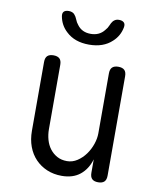

<svg xmlns="http://www.w3.org/2000/svg" viewBox="-88 -854 775 933"><g transform="rotate(10 300.0 -387.5)"><path d="M420 -224V-520Q420 -541 430 -550.5Q440 -560 460 -560Q480 -560 490 -550.5Q500 -541 500 -520V-30Q500 -9 490 0.5Q480 10 460 10Q440 10 430 0.5Q420 -9 420 -30V-96Q405 -46 370 -18Q335 10 280 10Q240 10 207 -4Q174 -18 150 -43Q126 -68 113 -103Q100 -138 100 -181V-520Q100 -541 110 -550.5Q120 -560 140 -560Q160 -560 170 -550.5Q180 -541 180 -520V-203Q180 -176 187 -151Q194 -126 208.5 -107Q223 -88 244 -76.5Q265 -65 293 -65Q320 -65 343.5 -80.5Q367 -96 384 -119.5Q401 -143 410.5 -171Q420 -199 420 -224ZM147 -753Q144 -769 151.5 -777Q159 -785 176 -785Q185 -785 192.5 -782Q200 -779 204 -774Q213 -764 218 -750.5Q223 -737 233 -725Q256 -694 299 -694Q342 -694 366 -725Q377 -737 382 -750Q387 -763 395 -773Q400 -778 406.5 -781.5Q413 -785 423 -785Q440 -785 448 -777Q456 -769 453 -753Q445 -710 413 -681Q371 -641 300 -641Q229 -641 187 -681Q155 -710 147 -753Z"/></g></svg>

Font: Maple Mono NL Light
Style: Regular
Weight: 300
Monospace: yes
Designer: subframe7536
Version: Version 7.000